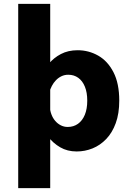

<svg xmlns="http://www.w3.org/2000/svg" viewBox="-20 -770 690 990"><path d="M73.9 200V-750H238.9V200ZM375.3 11Q327.2 11 290.4 -10.5Q253.6 -31.9 228.6 -65Q203.6 -98 191 -133.8Q178.4 -169.6 178.4 -198.1L237.3 -218.7Q238.3 -198.1 245.5 -179.4Q252.6 -160.6 265 -146.3Q277.4 -132 293.8 -123.7Q310.1 -115.4 329 -115.4Q359.4 -115.4 382.1 -131.6Q404.9 -147.9 417.4 -178.2Q429.9 -208.6 429.9 -251Q429.9 -293.2 417.7 -323Q405.6 -352.9 383.6 -368.7Q361.6 -384.6 332.1 -384.6Q312.8 -384.6 296.9 -376.9Q280.9 -369.2 268.4 -356.2Q255.9 -343.3 247.4 -326.9Q238.9 -310.6 234.3 -293.3L180.6 -314.6Q180.6 -342.9 193.5 -376.7Q206.4 -410.4 231.6 -441.1Q256.7 -471.8 294.1 -491.4Q331.4 -511 380.3 -511Q437.3 -511 486.3 -483.2Q535.3 -455.4 565.1 -397.6Q594.9 -339.9 594.9 -251Q594.9 -184.2 576.8 -134.9Q558.8 -85.6 527.7 -53.2Q496.6 -20.8 457.4 -4.9Q418.1 11 375.3 11Z"/></svg>

Font: Trispace Thin
Style: Regular
Weight: 100
Designer: Tyler Finck
Foundry: Etcetera Type Company
Version: Version 1.210